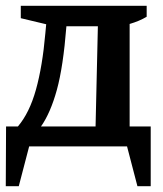

<svg xmlns="http://www.w3.org/2000/svg" viewBox="-24 -507 565 665"><path d="M-4 138 -3 -69H38Q78 -116 100.5 -196.5Q123 -277 133 -391L136 -423L48 -444V-487H484V-449Q459 -434 425 -424V-69H498V138H452L416 0H77L41 138ZM206 -416Q195 -276 173 -196Q151 -116 118 -69H307L315 -416Z"/></svg>

Font: Piazzolla SemiBold
Style: Regular
Weight: 600
Designer: Juan Pablo del Peral
Foundry: Huerta Tipografica
Version: Version 1.330